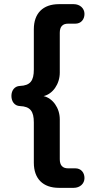

<svg xmlns="http://www.w3.org/2000/svg" viewBox="-20 -725 431 925"><path d="M335 180C365 180 387 160 387 133C387 106 370 86 343 86H308C281 86 268 71 268 42V-150C268 -205 234 -252 190 -262C234 -272 268 -320 268 -375V-567C268 -596 281 -611 308 -611H343C370 -611 387 -631 387 -658C387 -685 365 -705 335 -705H264C187 -705 143 -661 143 -584V-390C143 -336 126 -313 76 -311C50 -310 35 -289 35 -263C35 -236 50 -215 76 -214C126 -212 143 -189 143 -135V59C143 136 187 180 264 180Z"/></svg>

Font: Nunito
Style: Bold
Weight: 700
Designer: Vernon Adams
Foundry: Vernon Adams
Version: Version 3.602